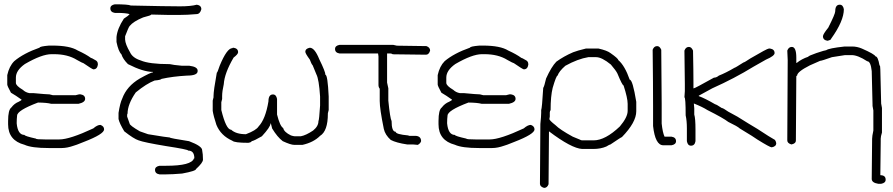

<svg xmlns="http://www.w3.org/2000/svg" viewBox="-20 -706 4254 915"><path d="M213.9 -488.8H229.5Q313 -488.8 350.6 -465.3Q390.1 -447.3 413.1 -430.2Q416.5 -430.2 432.6 -420.4Q446.3 -414.6 446.3 -400.9V-397Q442.9 -375.5 424.8 -375.5Q417.5 -377.4 377.9 -404.8Q374.5 -404.8 346.7 -420.4Q302.7 -447.8 237.3 -447.8H225.6Q179.2 -447.8 98.6 -400.9Q55.7 -370.6 55.7 -336.4V-311Q55.7 -297.4 88.9 -277.8Q101.6 -265.6 120.1 -262.2H139.6Q201.7 -256.3 215.8 -256.3Q230 -252.4 231.4 -252.4H340.8Q342.8 -252.4 356.4 -256.3H364.3Q385.7 -252.9 385.7 -234.9Q385.7 -218.3 354.5 -211.4H223.6Q203.6 -216.8 161.1 -217.3Q61.5 -179.7 61.5 -154.8Q59.6 -139.6 59.6 -121.6V-117.7Q64.9 -63 96.7 -63Q96.7 -57.6 151.4 -45.4Q151.4 -41.5 194.3 -41.5H262.7Q312 -41.5 424.8 -94.2Q443.8 -110.8 458.5 -110.8Q476.1 -104.5 476.1 -89.4Q476.1 -66.9 379.9 -29.8Q336.4 -12.2 333 -12.2Q300.3 -0.5 274.4 -0.5H211.9Q130.4 -0.5 96.7 -16.1Q18.6 -36.6 18.6 -113.8V-129.4Q18.6 -182.6 34.2 -193.8Q48.3 -212.9 69.3 -221.2Q83 -228 83 -231Q55.2 -251 32.2 -264.2Q14.6 -296.4 14.6 -303.2V-348.1Q23.9 -390.6 47.9 -414.6Q92.3 -452.1 168.9 -479Q168.9 -484.9 213.9 -488.8Z M527.3 -685.5Q591.3 -685.5 603.5 -679.7Q776.9 -675.8 837.9 -675.8Q889.6 -675.8 918 -683.6Q939.5 -680.2 939.5 -662.1Q933.6 -638.7 916 -638.7Q873 -634.8 834 -634.8H783.2Q753.4 -634.8 701.2 -636.7Q701.2 -632.8 662.1 -623Q615.7 -604 597.7 -582Q592.3 -575.7 576.2 -533.2V-517.6Q577.1 -495.6 599.6 -457Q611.8 -430.2 650.4 -418Q690.9 -400.4 787.1 -400.4H789.1Q803.7 -396.5 847.7 -392.6H882.8Q921.9 -387.7 921.9 -369.1V-367.2Q921.9 -345.7 871.1 -345.7Q802.7 -341.8 750 -330.1Q745.6 -324.7 716.8 -322.3Q678.2 -307.6 627 -265.6Q587.9 -209 587.9 -164.1Q585.9 -164.1 585.9 -156.2V-150.4L597.7 -117.2Q597.7 -108.4 646.5 -80.1L685.5 -66.4Q779.8 -50.8 789.1 -50.8Q789.1 -47.4 880.9 -33.2Q943.4 -9.8 943.4 9.8Q947.3 28.3 947.3 54.7Q947.3 69.3 914.1 99.6Q914.1 108.9 847.7 121.1Q799.8 125 771.5 125H740.2Q718.8 121.6 718.8 103.5Q718.8 87.9 740.2 84H771.5Q893.1 84 904.3 48.8H906.2Q906.2 11.7 877 11.7Q877 6.3 771.5 -9.8Q666 -27.3 640.6 -37.1Q617.7 -44.4 572.3 -80.1Q549.8 -117.2 544.9 -138.7V-168Q552.2 -215.3 562.5 -236.3Q584 -295.4 646.5 -332Q699.2 -361.3 709 -361.3V-363.3Q662.6 -363.3 589.8 -400.4Q565.4 -424.8 558.6 -447.3Q544.4 -460.9 535.2 -505.9V-529.3Q539.1 -569.8 570.3 -617.2Q590.8 -629.9 597.7 -638.7Q579.6 -644.5 539.1 -644.5H527.3Q505.9 -647.9 505.9 -666Q505.9 -681.6 527.3 -685.5Z M1093.3 -478.5Q1114.7 -475.1 1114.7 -457Q1114.7 -447.8 1093.3 -431.6Q1049.8 -357.4 1046.4 -304.7Q1038.6 -270.5 1038.6 -248V-234.4Q1034.7 -220.7 1034.7 -218.8V-181.6Q1057.6 -87.9 1081.5 -87.9Q1104.5 -66.4 1151.9 -66.4Q1201.2 -85 1212.4 -103.5Q1245.1 -137.7 1259.3 -222.7Q1259.3 -255.9 1280.8 -255.9Q1296.4 -255.9 1300.3 -234.4V-160.2Q1314 -105 1329.6 -95.7Q1334 -76.2 1366.7 -60.5Q1379.4 -56.6 1384.3 -56.6H1413.6Q1438 -61 1472.2 -84Q1497.6 -104.5 1497.6 -128.9Q1501 -133.3 1505.4 -203.1V-246.1Q1500 -328.6 1487.8 -351.6L1470.2 -394.5Q1463.9 -400.9 1456.5 -421.9Q1435.1 -451.2 1435.1 -459Q1435.1 -474.6 1456.5 -478.5Q1479.5 -478.5 1501.5 -423.8Q1530.8 -364.3 1530.8 -349.6Q1541.5 -349.6 1546.4 -246.1V-181.6Q1542.5 -168 1542.5 -166V-164.1Q1542.5 -81.5 1505.4 -58.6Q1474.1 -27.3 1421.4 -15.6H1382.3Q1365.7 -15.6 1327.6 -33.2Q1302.2 -52.2 1276.9 -93.8L1271 -117.2H1269Q1269 -101.1 1228 -56.6Q1190.4 -34.7 1179.2 -33.2Q1179.2 -28.3 1163.6 -25.4Q1097.2 -25.4 1087.4 -35.2Q1032.2 -59.6 1011.2 -111.3Q997.6 -152.3 993.7 -177.7V-226.6Q993.7 -228.5 997.6 -242.2V-248Q997.6 -273.9 1013.2 -359.4Q1016.1 -359.4 1026.9 -392.6Q1061.5 -476.6 1087.4 -476.6Q1087.4 -478.5 1093.3 -478.5Z M1598.1 -492.2H1854L1871.6 -488.3Q1920.4 -488.3 2012.2 -486.3Q2029.8 -480 2029.8 -464.8Q2023.9 -445.3 2010.3 -445.3Q1900.4 -447.3 1852.1 -447.3Q1845.7 -451.2 1840.3 -451.2H1824.7V-312.5Q1830.6 -287.1 1830.6 -285.2V-226.6Q1838.9 -143.1 1846.2 -128.9Q1846.2 -78.1 1865.7 -78.1Q1865.7 -65.9 1926.3 -60.5Q1926.3 -58.6 1932.1 -58.6H1961.4Q1986.8 -56.6 1986.8 -33.2Q1983.9 -22.9 1971.2 -15.6L1947.8 -17.6H1920.4Q1868.2 -25.4 1842.3 -39.1Q1815.4 -63 1809.1 -91.8Q1789.6 -187.5 1789.6 -224.6V-283.2Q1783.7 -290.5 1783.7 -300.8V-437.5L1781.7 -451.2H1598.1Q1576.7 -454.6 1576.7 -472.7Q1576.7 -488.3 1598.1 -492.2Z M2265.1 -488.8H2280.8Q2364.3 -488.8 2401.9 -465.3Q2441.4 -447.3 2464.4 -430.2Q2467.8 -430.2 2483.9 -420.4Q2497.6 -414.6 2497.6 -400.9V-397Q2494.1 -375.5 2476.1 -375.5Q2468.8 -377.4 2429.2 -404.8Q2425.8 -404.8 2397.9 -420.4Q2354 -447.8 2288.6 -447.8H2276.9Q2230.5 -447.8 2149.9 -400.9Q2106.9 -370.6 2106.9 -336.4V-311Q2106.9 -297.4 2140.1 -277.8Q2152.8 -265.6 2171.4 -262.2H2190.9Q2252.9 -256.3 2267.1 -256.3Q2281.2 -252.4 2282.7 -252.4H2392.1Q2394 -252.4 2407.7 -256.3H2415.5Q2437 -252.9 2437 -234.9Q2437 -218.3 2405.8 -211.4H2274.9Q2254.9 -216.8 2212.4 -217.3Q2112.8 -179.7 2112.8 -154.8Q2110.8 -139.6 2110.8 -121.6V-117.7Q2116.2 -63 2147.9 -63Q2147.9 -57.6 2202.6 -45.4Q2202.6 -41.5 2245.6 -41.5H2314Q2363.3 -41.5 2476.1 -94.2Q2495.1 -110.8 2509.8 -110.8Q2527.3 -104.5 2527.3 -89.4Q2527.3 -66.9 2431.2 -29.8Q2387.7 -12.2 2384.3 -12.2Q2351.6 -0.5 2325.7 -0.5H2263.2Q2181.6 -0.5 2147.9 -16.1Q2069.8 -36.6 2069.8 -113.8V-129.4Q2069.8 -182.6 2085.4 -193.8Q2099.6 -212.9 2120.6 -221.2Q2134.3 -228 2134.3 -231Q2106.4 -251 2083.5 -264.2Q2065.9 -296.4 2065.9 -303.2V-348.1Q2075.2 -390.6 2099.1 -414.6Q2143.6 -452.1 2220.2 -479Q2220.2 -484.9 2265.1 -488.8Z M2772 -474.6H2832.5Q2873.5 -465.3 2889.2 -453.1Q2926.3 -427.2 2926.3 -419.9Q2957.5 -393.6 2981 -326.2Q2995.1 -326.2 3012.2 -220.7V-175.8Q3012.2 -123 2943.8 -52.7Q2940.9 -52.7 2889.2 -17.6Q2885.3 -17.6 2869.6 -7.8Q2842.8 3.9 2807.1 3.9H2754.4Q2703.6 1 2596.2 -80.1V-78.1Q2594.2 89.8 2594.2 171.9Q2587.9 189.5 2572.8 189.5Q2553.2 183.6 2553.2 169.9Q2555.2 -85.4 2555.2 -115.2Q2559.1 -152.8 2559.1 -168V-181.6Q2563 -189.9 2568.8 -287.1Q2573.7 -293.5 2582.5 -332Q2607.9 -388.2 2631.3 -412.1Q2667 -438 2711.4 -457Q2731.4 -464.8 2772 -474.6ZM2604 -181.6Q2600.1 -175.3 2600.1 -169.9V-150.4L2598.1 -138.7Q2598.1 -132.3 2627.4 -109.4Q2647.9 -88.4 2709.5 -54.7L2742.7 -41Q2749 -37.1 2754.4 -37.1H2809.1Q2864.3 -37.1 2934.1 -103.5Q2971.2 -147.5 2971.2 -177.7V-210.9Q2971.2 -238.8 2951.7 -298.8Q2945.8 -298.8 2922.4 -355.5Q2915.5 -370.1 2891.1 -398.4Q2848.1 -433.6 2820.8 -433.6H2783.7Q2733.4 -425.3 2674.3 -392.6Q2644 -366.2 2637.2 -345.7Q2630.9 -345.7 2613.8 -287.1Q2604 -248 2604 -181.6Z M3111.8 -486.3Q3124 -486.3 3131.3 -468.8Q3133.3 -304.2 3133.3 -212.9V-117.2Q3137.7 -74.7 3147 -54.7H3180.2Q3201.7 -51.3 3201.7 -33.2Q3201.7 -17.6 3180.2 -13.7H3141.1Q3102.5 -13.7 3092.3 -105.5V-197.3Q3092.3 -302.2 3090.3 -468.8Q3096.7 -486.3 3111.8 -486.3Z M3263.2 -482.4Q3275.4 -482.4 3282.7 -464.8Q3284.7 -366.2 3284.7 -310.5V-285.2H3286.6Q3291.5 -285.2 3382.3 -335.9Q3394.5 -335.9 3405.8 -345.7Q3438.5 -358.4 3480 -382.8Q3483.4 -382.8 3522.9 -408.2Q3527.3 -408.2 3556.2 -427.7Q3636.2 -474.6 3644 -474.6H3649.9Q3671.4 -471.2 3671.4 -453.1Q3671.4 -439.5 3630.4 -421.9L3571.8 -388.7Q3479.5 -332 3374.5 -285.2L3310.1 -250V-248Q3339.8 -237.3 3388.2 -209Q3393.1 -209 3419.4 -191.4Q3425.8 -191.4 3450.7 -173.8L3493.7 -150.4Q3552.7 -113.3 3589.4 -91.8Q3652.3 -50.3 3673.3 -39.1Q3679.2 -29.3 3679.2 -23.4Q3679.2 -7.8 3657.7 -3.9Q3648.9 -3.9 3589.4 -41Q3579.1 -49.3 3505.4 -93.8Q3495.6 -103.5 3450.7 -125Q3427.7 -143.1 3351.1 -181.6Q3328.1 -196.3 3286.6 -212.9L3288.6 -189.5V-160.2Q3294.4 -142.1 3294.4 -87.9V-33.2Q3291 -11.7 3272.9 -11.7Q3257.3 -11.7 3253.4 -33.2V-93.8Q3253.4 -130.9 3247.6 -156.2Q3247.6 -242.2 3241.7 -242.2Q3243.7 -261.7 3243.7 -271.5V-306.6Q3243.7 -359.4 3241.7 -464.8Q3248 -482.4 3263.2 -482.4Z M4040.5 -484.4Q4064.5 -484.4 4087.4 -474.6Q4148.4 -447.8 4151.9 -437.5Q4164.1 -437.5 4171.4 -394.5Q4175.3 -394.5 4175.3 -375Q4179.2 -242.2 4179.2 -214.8V-212.9Q4183.1 -193.8 4183.1 -191.4V-74.2Q4177.2 -55.7 4177.2 -44.9V-31.2Q4177.2 27.3 4175.3 128.9Q4200.7 128.9 4200.7 150.4Q4200.7 166 4179.2 169.9H4165.5Q4134.3 165 4134.3 146.5Q4136.2 1 4136.2 -44.9Q4136.2 -57.1 4142.1 -84V-179.7Q4142.1 -182.1 4138.2 -201.2V-207Q4138.2 -234.4 4134.3 -367.2Q4129.4 -414.1 4112.8 -414.1Q4067.9 -443.4 4038.6 -443.4H4007.3L3944.8 -433.6Q3895.5 -416 3888.2 -416L3839.4 -394.5Q3778.8 -363.8 3778.8 -345.7Q3774.9 -345.2 3774.9 -341.8Q3772.9 -127 3772.9 -37.1Q3772.9 -21.5 3751.5 -17.6Q3731.9 -23.4 3731.9 -37.1Q3733.9 -341.8 3733.9 -419.9Q3733.9 -428.7 3731.9 -464.8Q3738.3 -482.4 3753.4 -482.4Q3774.9 -482.4 3774.9 -431.6V-406.2H3776.9Q3800.8 -425.3 3831.5 -435.5Q3831.5 -439.5 3870.6 -453.1Q3911.6 -466.8 3917.5 -466.8Q3929.2 -476.1 4005.4 -484.4ZM3981.9 -683.6Q3997.6 -683.6 4001.5 -662.1Q4001.5 -606 3940.9 -521.5Q3940.9 -515.6 3923.3 -511.7Q3901.9 -515.1 3901.9 -533.2Q3901.9 -543 3927.2 -574.2Q3960.4 -639.6 3960.4 -652.3Q3960.4 -683.6 3981.9 -683.6Z"/></svg>

Font: CEF Fonts CJK
Style: Regular
Weight: 400
Designer: PartyBoss (派对大魔王)
Version: Release 2.25